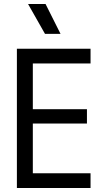

<svg xmlns="http://www.w3.org/2000/svg" viewBox="-20 -945 530 965"><path d="M435.1 -700.2V-626H145V-396H417V-324.2H145V-74.2H435.1V0H64.9V-700.2ZM121.1 -924.8H209L284.2 -774.9H206.1Z"/></svg>

Font: TASA Explorer
Style: Regular
Weight: 400
Designer: Weizhong Zhang
Foundry: Local Remote
Version: Version 1.000;Glyphs 3.1.2 (3151)